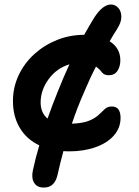

<svg xmlns="http://www.w3.org/2000/svg" viewBox="-20 -669 624 860"><path d="M176 171Q146 171 133 150Q120 129 127 95Q139 39 156 -18Q99 -45 68.5 -96.5Q38 -148 38 -216Q38 -278 63.5 -332Q89 -386 133.5 -426.5Q178 -467 235.5 -490Q293 -513 357 -513Q380 -554 402 -590Q440 -649 478 -649Q497 -648 510 -633.5Q523 -619 523.5 -594.5Q524 -570 505 -540Q487 -512 471 -484Q494 -470 506.5 -448.5Q519 -427 519 -399Q519 -371 506 -351.5Q493 -332 467 -332Q446 -332 436 -345.5Q426 -359 410 -371Q381 -315 357 -257Q326 -187 302 -115Q352 -117 379.5 -128.5Q407 -140 422.5 -155Q438 -170 450 -181Q462 -192 481 -192Q520 -192 520 -141Q520 -96 490 -62Q460 -28 407.5 -9.5Q355 9 289 9Q276 9 264 8Q250 59 238 113Q225 172 176 171ZM238 -257Q263 -320 291 -381Q233 -363 197.5 -314Q162 -265 162 -210Q162 -188 169.5 -169.5Q177 -151 193 -138Q214 -198 238 -257Z"/></svg>

Font: Shantell Sans Normal
Style: Regular
Weight: 600
Designer: Stephen Nixon, Anya Danilova, Shantell Martin
Foundry: Arrow Type
Version: Version 1.009;[a7da0bfa3]